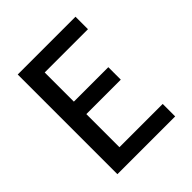

<svg xmlns="http://www.w3.org/2000/svg" viewBox="-200 -868 1001 1001"><g transform="rotate(-45 300.0 -367.5)"><path d="M91 0V-735H517V-643H198V-428H452V-336H198V-92H517V0Z"/></g></svg>

Font: Iosevka Custom SmBdEx
Style: Regular
Weight: 600
Width: 7
Monospace: yes
Designer: Belleve Invis
Foundry: Belleve Invis
Version: Version 11.2.4; ttfautohint (v1.8.4)